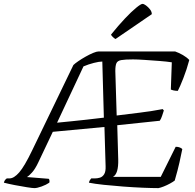

<svg xmlns="http://www.w3.org/2000/svg" viewBox="-46 -969 1006 989"><path d="M131 0Q122 0 93 -4.5Q64 -9 30.5 -15.5Q-3 -22 -26 -28Q-23 -42 -11 -50H3Q26 -50 53 -81Q80 -112 119 -193L332 -634Q340 -642 357.5 -654Q375 -666 395.5 -677.5Q416 -689 434 -696.5Q452 -704 462 -704H856Q876 -697 896 -685.5Q916 -674 929 -660Q916 -611 898.5 -566.5Q881 -522 870 -501Q857 -501 847 -503.5Q837 -506 834 -508L839 -648Q814 -652 775 -655Q736 -658 698 -660.5Q660 -663 639 -663Q598 -663 578.5 -659.5Q559 -656 553.5 -643Q548 -630 548 -603L555 -374Q613 -381 676.5 -389Q740 -397 792 -407L798 -400Q794 -388 789 -372.5Q784 -357 777 -347L558 -324L563 -148Q565 -74 536 -58H782L859 -213Q872 -213 881 -209Q890 -205 893 -201Q887 -171 878.5 -132.5Q870 -94 854 -39Q845 -32 829.5 -23.5Q814 -15 797.5 -8.5Q781 -2 770 0Q739 0 690.5 -2Q642 -4 589 -8Q536 -12 488.5 -17Q441 -22 412 -28Q414 -36 417 -41Q420 -46 424 -50H443Q456 -50 469 -54Q482 -58 490.5 -71.5Q499 -85 498 -112L492 -315L226 -290L151 -132Q135 -98 118.5 -80Q102 -62 93 -57L205 -48Q207 -47 208.5 -41Q210 -35 208 -28Q192 -17 168.5 -8.5Q145 0 131 0ZM248 -337Q288 -341 323.5 -344.5Q359 -348 399 -352.5Q439 -357 489 -363L481 -652Q465 -652 437.5 -645Q410 -638 384 -627ZM549 -768Q543 -771 535 -778.5Q527 -786 526 -791Q564 -838 597.5 -873.5Q631 -909 655.5 -929Q680 -949 688 -949Q695 -949 706 -941Q717 -933 726.5 -921Q736 -909 736 -896Z"/></svg>

Font: Texturina Thin
Style: Italic
Weight: 100
Italic angle: -11°
Designer: Guillermo Torres Carreño
Foundry: Omnibus-Type
Version: Version 1.002; ttfautohint (v1.8.3)